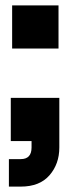

<svg xmlns="http://www.w3.org/2000/svg" viewBox="-20 -516 262 712"><path d="M25 -336V-496H197V-336ZM13 176V74H57Q97 74 97 31V7H20V-153H200V31Q200 92 163.5 134Q127 176 57 176Z"/></svg>

Font: Host Grotesk ExtraBold
Style: Regular
Weight: 800
Designer: Doğukan Karapınar
Foundry: Element Type
Version: Version 1.003; ttfautohint (v1.8.4.7-5d5b)